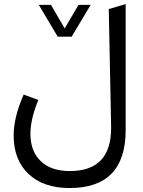

<svg xmlns="http://www.w3.org/2000/svg" viewBox="-20 -697 712 955"><path d="M336.4 -514.6 431.2 -672.9H370.6L301.8 -555.7L233.4 -672.9H172.9L267.1 -514.6ZM327.6 153.8C265.6 153.8 217.3 137.7 183.1 105C148.4 72.3 131.3 26.4 131.3 -31.7C131.3 -80.1 144.5 -135.7 170.4 -199.7L97.7 -226.6C64.5 -150.9 47.9 -83.5 47.9 -23.4C47.9 58.1 72.8 122.6 122.6 168.9C172.4 215.3 240.2 238.3 326.2 238.3C512.2 238.3 605 142.1 605 -49.8V-676.8L521 -651.9L532.7 -69.3V-60.1C532.7 82.5 464.4 153.8 327.6 153.8Z"/></svg>

Font: Samim
Style: Regular
Weight: 400
Foundry: DejaVu fonts team - Redesigned by Saber Rastikerdar
Version: Version 4.0.5